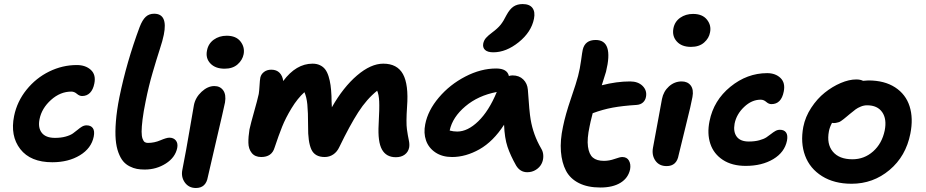

<svg xmlns="http://www.w3.org/2000/svg" viewBox="-20 -856 4582 950"><path d="M238.8 -53.2Q130.9 -53.2 80.3 -118.4Q29.8 -183.6 49.8 -282.2Q64.5 -354 111.3 -412.1Q158.2 -470.2 223.6 -502.2Q289.1 -534.2 359.9 -534.2Q403.3 -534.2 429.4 -510.3Q455.6 -486.3 446.8 -442.9Q440.9 -412.6 425.3 -396.7Q409.7 -380.9 386.2 -380.9Q373 -380.9 360.4 -391.8Q347.7 -402.8 333 -402.8Q278.3 -402.8 232.4 -361.6Q186.5 -320.3 175.8 -267.1Q167 -224.6 186.5 -199.2Q206.1 -173.8 252 -173.8Q281.7 -173.8 304.7 -180.2Q327.6 -186.5 340.8 -195.8Q354 -205.1 364.5 -214.1Q375 -223.1 385.7 -229.5Q396.5 -235.8 408.2 -235.8Q429.7 -235.8 439.5 -221.9Q449.2 -208 443.8 -180.2Q432.1 -122.1 375.2 -87.6Q318.4 -53.2 238.8 -53.2Z M695.8 -17.1Q674.8 -17.1 657.5 -20.3Q640.1 -23.4 621.3 -33Q602.5 -42.5 589.4 -58.1Q576.2 -73.7 565.9 -101.1Q555.7 -128.4 552.5 -165.3Q549.3 -202.1 553.5 -255.6Q557.6 -309.1 570.8 -375Q606.4 -549.3 670.9 -722.2Q684.6 -757.8 701.2 -772.9Q717.8 -788.1 742.7 -788.1Q811.5 -788.1 790.5 -684.1Q785.2 -656.7 770 -610.4Q754.9 -564 735.4 -497.3Q715.8 -430.7 700.7 -355Q689.9 -302.7 685.3 -264.9Q680.7 -227.1 680.7 -204.8Q680.7 -182.6 685.3 -169.9Q689.9 -157.2 696 -153.1Q702.1 -148.9 711.9 -148.9Q743.7 -148.9 773.9 -161.9Q804.2 -174.8 817.9 -174.8Q838.9 -174.8 850.1 -160.9Q861.3 -147 856.9 -124Q847.2 -76.7 800.5 -46.9Q753.9 -17.1 695.8 -17.1Z M1091.3 -516.1Q1045.4 -516.1 1020.8 -542.2Q996.1 -568.4 1004.4 -606.9Q1010.7 -640.1 1037.8 -659.7Q1064.9 -679.2 1101.6 -679.2Q1147.9 -679.2 1169.9 -650.9Q1191.9 -622.6 1185.5 -587.9Q1179.7 -558.6 1155.5 -537.4Q1131.3 -516.1 1091.3 -516.1ZM949.2 74.2Q914.1 74.2 894.5 46.9Q875 19.5 882.3 -16.1Q902.3 -117.7 918.2 -212.9Q934.1 -308.1 939.5 -335.9Q946.8 -373.5 977.3 -401.9Q1007.8 -430.2 1040.5 -430.2Q1069.3 -430.2 1084.5 -408.9Q1099.6 -387.7 1093.3 -349.1Q1085.9 -313 1050.5 -162.4Q1015.1 -11.7 1008.3 20Q999 74.2 949.2 74.2Z M1272.5 -79.1Q1241.7 -79.1 1225.6 -99.1Q1209.5 -119.1 1209 -149.4Q1208.5 -179.7 1214.4 -215.8Q1221.2 -246.6 1237.3 -303.2Q1253.4 -359.9 1260.3 -391.1Q1262.7 -406.2 1264.2 -432.9Q1265.6 -459.5 1268.1 -472.2Q1272 -489.3 1286.6 -500.2Q1301.3 -511.2 1322.3 -511.2Q1348.6 -511.2 1363.5 -495.6Q1378.4 -480 1381.3 -455.1Q1445.3 -541 1526.4 -541Q1547.4 -541 1563.2 -533.4Q1579.1 -525.9 1589.1 -512.7Q1599.1 -499.5 1605.7 -478.5Q1612.3 -457.5 1615.5 -434.6Q1618.7 -411.6 1620.1 -380.9Q1620.1 -357.4 1622.1 -325.2Q1678.2 -424.3 1746.6 -482.7Q1814.9 -541 1876.5 -541Q1945.3 -541 1973.9 -489.3Q2002.4 -437.5 1994.1 -328.1Q1988.8 -249 1993.4 -216.6Q1998 -184.1 2002.7 -162.8Q2007.3 -141.6 2004.4 -126Q2000 -104 1982.7 -91.1Q1965.3 -78.1 1938.5 -78.1Q1891.1 -78.1 1869.9 -116.2Q1848.6 -154.3 1853.5 -240.2Q1857.9 -320.8 1856.2 -354.5Q1854.5 -388.2 1846.2 -407.2Q1794.4 -365.7 1752.7 -300.8Q1710.9 -235.8 1659.2 -128.9Q1647.9 -104.5 1628.9 -91.8Q1609.9 -79.1 1586.4 -79.1Q1537.6 -79.1 1520.5 -116.7Q1503.4 -154.3 1504.4 -231.9Q1504.4 -302.7 1500.7 -339.1Q1497.1 -375.5 1486.3 -399.9Q1452.1 -369.1 1422.6 -320.6Q1393.1 -272 1376 -229.2Q1358.9 -186.5 1338.4 -125Q1324.7 -79.1 1272.5 -79.1Z M2420.9 -597.2Q2392.6 -597.2 2379.9 -609.1Q2367.2 -621.1 2371.1 -641.1Q2374.5 -656.7 2384.5 -668.2Q2394.5 -679.7 2416 -695.8Q2442.4 -715.3 2456.8 -733.2Q2471.2 -751 2485.8 -780.8Q2502.4 -811.5 2521 -823.7Q2539.6 -835.9 2565.9 -835.9Q2600.1 -835.9 2614.5 -816.7Q2628.9 -797.4 2622.1 -763.2Q2608.9 -697.3 2546.6 -647.2Q2484.4 -597.2 2420.9 -597.2ZM2216.8 -79.1Q2168 -79.1 2134.3 -101.8Q2100.6 -124.5 2087.9 -161.1Q2075.2 -197.8 2084 -241.2Q2097.2 -309.6 2151.4 -373.5Q2205.6 -437.5 2282.5 -477.3Q2359.4 -517.1 2435.1 -517.1Q2489.7 -517.1 2498 -480Q2506.8 -482.9 2516.1 -482.9Q2548.8 -482.9 2569.1 -462.9Q2589.4 -442.9 2591.8 -412.1Q2599.1 -301.3 2605.5 -265.1Q2618.2 -189 2657.2 -122.1Q2668 -105 2668.2 -84Q2668.5 -63 2659.4 -45.4Q2650.4 -27.8 2631.6 -15.9Q2612.8 -3.9 2588.9 -3.9Q2554.2 -3.9 2534.2 -36.1Q2505.9 -85.9 2491.2 -129.4Q2476.6 -172.9 2474.1 -238.8Q2420.4 -155.8 2352.5 -117.4Q2284.7 -79.1 2216.8 -79.1ZM2205.1 -210.9V-210Q2223.6 -205.1 2242.2 -205.1Q2293.9 -205.1 2346.4 -255.9Q2398.9 -306.6 2438 -400.9Q2345.7 -383.3 2282.5 -329.8Q2219.2 -276.4 2205.1 -210.9Z M2950.7 71.8Q2887.7 71.8 2844.5 50Q2801.3 28.3 2780.5 -11.2Q2759.8 -50.8 2755.4 -106.2Q2751 -161.6 2765.6 -229Q2777.3 -287.6 2804.9 -368.2Q2832.5 -448.7 2840.3 -480Q2849.6 -515.6 2855.2 -557.4Q2860.8 -599.1 2863.3 -609.9Q2874.5 -658.2 2927.2 -658.2Q3017.1 -658.2 2978.5 -501Q2972.7 -481.4 2957.5 -434.1Q3030.8 -453.1 3097.7 -453.1Q3137.2 -453.1 3159.7 -430.7Q3182.1 -408.2 3176.3 -377Q3173.3 -359.9 3161.4 -349.1Q3149.4 -338.4 3130.4 -336.9Q3060.5 -332.5 3011.7 -323.5Q2962.9 -314.5 2912.6 -295.9Q2899.9 -246.6 2897.5 -231.9Q2883.8 -168.9 2889.2 -130.6Q2894.5 -92.3 2913.6 -76.2Q2932.6 -60.1 2968.3 -60.1Q2994.6 -60.1 3021.2 -69.6Q3047.9 -79.1 3058.6 -79.1Q3082 -79.1 3092 -61.3Q3102.1 -43.5 3097.7 -18.1Q3088.4 24.9 3050.3 48.3Q3012.2 71.8 2950.7 71.8Z M3398.9 -624Q3353 -624 3328.9 -650.6Q3304.7 -677.2 3312 -715.8Q3318.4 -749 3345.5 -768.1Q3372.6 -787.1 3409.2 -787.1Q3455.6 -787.1 3478 -758.8Q3500.5 -730.5 3493.2 -695.8Q3488.3 -667 3463.9 -645.5Q3439.5 -624 3398.9 -624ZM3278.3 -34.2Q3241.7 -34.2 3222.9 -61Q3204.1 -87.9 3210.9 -125Q3225.1 -197.8 3237.5 -268.8Q3250 -339.8 3255.4 -366.2Q3262.7 -403.8 3290 -428.5Q3317.4 -453.1 3353 -453.1Q3382.3 -453.1 3397.7 -432.9Q3413.1 -412.6 3406.2 -376Q3401.4 -346.2 3371.6 -226.8Q3341.8 -107.4 3337.9 -88.9Q3328.6 -34.2 3278.3 -34.2Z M3669.9 -35.2Q3602.1 -35.2 3556.6 -64.9Q3511.2 -94.7 3494.6 -144.8Q3478 -194.8 3490.7 -256.8Q3511.2 -359.4 3594 -426.8Q3676.8 -494.1 3775.9 -494.1Q3816.9 -494.1 3841.8 -470.2Q3866.7 -446.3 3857.9 -402.8Q3845.7 -340.8 3796.9 -340.8Q3783.7 -340.8 3771.2 -351.8Q3758.8 -362.8 3743.7 -362.8Q3699.7 -362.8 3661.9 -326.9Q3624 -291 3614.7 -244.1Q3607.4 -204.1 3625.2 -179.9Q3643.1 -155.8 3685.1 -155.8Q3714.4 -155.8 3736.8 -161.9Q3759.3 -168 3772.2 -176.5Q3785.2 -185.1 3795.4 -193.4Q3805.7 -201.7 3816.4 -207.8Q3827.1 -213.9 3838.9 -213.9Q3859.9 -213.9 3869.4 -200.4Q3878.9 -187 3874 -160.2Q3862.3 -102.5 3806.2 -68.8Q3750 -35.2 3669.9 -35.2Z M4193.4 53.2Q4107.4 53.2 4047.4 15.6Q3987.3 -22 3963.6 -85.7Q3939.9 -149.4 3954.6 -228Q3964.4 -277.8 3993.9 -322.8Q4023.4 -367.7 4061 -397.7Q4098.6 -427.7 4139.9 -445.3Q4181.2 -462.9 4216.8 -462.9Q4236.8 -462.9 4250.5 -456.1Q4268.1 -458 4276.4 -458Q4356.4 -458 4409.2 -423.6Q4461.9 -389.2 4480.7 -329.8Q4499.5 -270.5 4484.4 -194.8Q4462.4 -83 4381.3 -14.9Q4300.3 53.2 4193.4 53.2ZM4081.5 -207Q4069.3 -143.6 4100.8 -105.7Q4132.3 -67.9 4197.8 -67.9Q4256.3 -67.9 4300 -106.7Q4343.8 -145.5 4357.4 -210Q4368.7 -267.1 4345 -301Q4321.3 -335 4270.5 -335Q4254.4 -335 4239 -328.6Q4223.6 -322.3 4213.6 -314.9Q4203.6 -307.6 4183.6 -291Q4179.2 -287.1 4168.2 -278.1Q4157.2 -269 4154.1 -266.6Q4150.9 -264.2 4143.1 -258.5Q4135.3 -252.9 4130.9 -251.7Q4126.5 -250.5 4119.6 -248.8Q4112.8 -247.1 4105.5 -247.1Q4099.6 -247.1 4096.7 -248Q4085 -226.1 4081.5 -207Z"/></svg>

Font: Shantell Sans Irregular Bouncy
Style: Italic
Weight: 600
Italic angle: -11.31°
Designer: Stephen Nixon, Anya Danilova, Shantell Martin
Foundry: Arrow Type
Version: Version 1.006;[9816181b4]